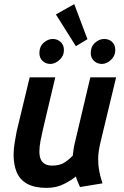

<svg xmlns="http://www.w3.org/2000/svg" viewBox="-20 -899 600 931"><path d="M206 12Q147 12 111.5 -8Q76 -28 61 -64Q46 -100 46 -148Q46 -175 50.5 -203.5Q55 -232 61 -263L124 -524H248L189 -275Q182 -245 176.5 -216.5Q171 -188 171 -164Q171 -143 177 -128Q183 -113 197 -104.5Q211 -96 234 -96Q269 -96 292 -110.5Q315 -125 333 -145Q335 -162 337 -177Q339 -192 344 -211L418 -524H543L467 -208Q462 -187 459 -167Q456 -147 456 -126Q456 -96 461.5 -68Q467 -40 477 -10L368 8Q364 -1 357 -17.5Q350 -34 348 -43Q326 -25 289.5 -6.5Q253 12 206 12ZM348 -675 251 -829 340 -879 404 -709ZM224 -589Q202 -589 186.5 -603.5Q171 -618 171 -642Q171 -673 191.5 -691.5Q212 -710 236 -710Q258 -710 274 -695.5Q290 -681 290 -656Q290 -628 268.5 -608.5Q247 -589 224 -589ZM474 -589Q452 -589 436 -603.5Q420 -618 420 -642Q420 -673 440.5 -691.5Q461 -710 485 -710Q509 -710 524 -695.5Q539 -681 539 -656Q539 -628 518 -608.5Q497 -589 474 -589Z"/></svg>

Font: Ubuntu Sans Mono SemiBold
Style: Italic
Weight: 600
Italic angle: -13.5°
Monospace: yes
Designer: Dalton Maag Ltd
Foundry: Dalton Maag Ltd
Version: Version 1.006